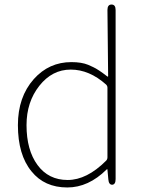

<svg xmlns="http://www.w3.org/2000/svg" viewBox="-20 -814 635 847"><path d="M277 13Q176 13 119 -58Q59 -131 59 -262Q59 -386 129 -465Q196 -540 295 -540Q340 -540 369 -528Q380 -523 391 -518Q413 -508 453 -477Q457 -474 457 -479L454 -770Q454 -794 472 -794Q490 -794 490 -770V-24Q490 0 475 1Q460 1 458 -22L454 -65Q454 -70 450 -66Q370 13 277 13ZM448 -105Q454 -111 454 -120V-427Q454 -435 448 -441Q374 -507 292 -507Q210 -507 153.5 -435.5Q97 -364 97 -262Q97 -152 145.5 -86Q194 -20 278.5 -20Q363 -20 448 -105Z"/></svg>

Font: Resource Han Rounded KR ExtraLight
Style: Regular
Weight: 250
Designer: Cyano Hao (round all glyphs); Ryoko NISHIZUKA 西塚涼子 (kana, bopomofo & ideographs); Paul D. Hunt (Latin, Greek & Cyrillic)
Foundry: Cyano Hao
Version: 0.990